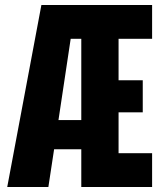

<svg xmlns="http://www.w3.org/2000/svg" viewBox="-20 -750 660 770"><path d="M306 0H590V-135.5H455.5V-299.5H552.5V-428H455.5V-594.5H590V-730H146L9 0H174L197 -151.5H306ZM214.5 -268.5 263.5 -594.5H306V-268.5Z"/></svg>

Font: Monaspace Neon ExtraBold
Style: Regular
Weight: 800
Designer: Riley Cran & the Lettermatic Team
Foundry: Lettermatic
Version: Version 1.200 (Monaspace Neon)